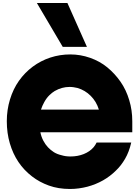

<svg xmlns="http://www.w3.org/2000/svg" viewBox="-20 -1240 920 1270"><path d="M855 -438V-365H247Q253 -335 266.5 -309.5Q280 -284 297 -266Q316 -246 337 -233Q358 -220 388 -213Q401 -209 415.5 -207Q430 -205 446 -205Q494 -205 534 -221Q574 -237 599 -266Q605 -273 610 -281Q615 -289 619 -297H848Q834 -235 807 -189Q780 -143 747 -112Q709 -74 661.5 -47Q614 -20 558 -5Q531 2 502 6Q473 10 443 10Q366 10 303.5 -12.5Q241 -35 192 -73Q85 -155 45 -292Q25 -360 25 -438Q25 -513 46 -582Q67 -651 105 -705Q144 -760 196.5 -799Q249 -838 312 -859Q376 -880 445 -880Q512 -880 576 -857.5Q640 -835 689 -795Q740 -753 777.5 -699Q815 -645 835 -577Q855 -511 855 -438ZM251 -515H634Q618 -568 580 -606Q543 -643 493 -658Q480 -661 467 -663Q454 -665 440 -665Q389 -665 342 -638Q325 -628 306.5 -610Q288 -592 273 -565Q259 -540 251 -515ZM395 -930 224 -1220H426L555 -930Z"/></svg>

Font: Boldonse
Style: Regular
Weight: 400
Designer: Universitype Foundry
Foundry: Universitype Foundry
Version: Version 1.000; ttfautohint (v1.8.4.7-5d5b)